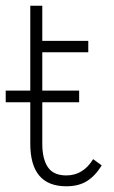

<svg xmlns="http://www.w3.org/2000/svg" viewBox="-29 -643 398 672"><path d="M327 -64Q304 -27 275 -9Q246 9 203 9Q77 9 77 -140V-285H-9V-326H77V-623H119V-500H280V-460H119V-326H248V-285H119V-140Q119 -87 138.5 -58Q158 -29 203 -29Q262 -29 297 -86Z"/></svg>

Font: Bellota Light
Style: Regular
Weight: 300
Designer: Kemie Guaida
Foundry: Kemie Guaida
Version: Version 4.001